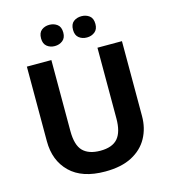

<svg xmlns="http://www.w3.org/2000/svg" viewBox="-132 -1026 1020 1143"><g transform="rotate(-15 378.0 -455.0)"><path d="M671 -252Q671 -178 638.5 -118.5Q606 -59 540.5 -24.5Q475 10 375 10Q233 10 159 -62.5Q85 -135 85 -254V-714H236V-277Q236 -189 272 -153Q308 -117 379 -117Q453 -117 486.5 -156Q520 -195 520 -278V-714H671ZM210 -854Q210 -889 230 -904.5Q250 -920 278 -920Q306 -920 326.5 -904.5Q347 -889 347 -854Q347 -821 326.5 -805Q306 -789 278 -789Q250 -789 230 -805Q210 -821 210 -854ZM407 -854Q407 -889 427 -904.5Q447 -920 476 -920Q504 -920 524.5 -904.5Q545 -889 545 -854Q545 -821 524.5 -805Q504 -789 476 -789Q447 -789 427 -805Q407 -821 407 -854Z"/></g></svg>

Font: Noto Sans Myanmar
Style: Bold
Weight: 700
Designer: Monotype Design Team
Foundry: Monotype Imaging Inc.
Version: Version 2.107; ttfautohint (v1.8.4.7-5d5b)